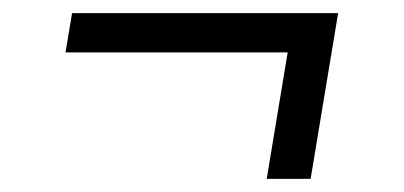

<svg xmlns="http://www.w3.org/2000/svg" viewBox="-20 -390 616 293"><path d="M454 -117 496 -370H90L80 -310H419L387 -117Z"/></svg>

Font: Iosevka Sparkle Light Oblique
Style: Regular
Weight: 300
Italic angle: -9°
Designer: Belleve Invis
Foundry: Belleve Invis
Version: Version 4.5.0; ttfautohint (v1.8.3)